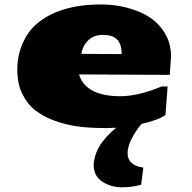

<svg xmlns="http://www.w3.org/2000/svg" viewBox="-20 -542 839 839"><path d="M389.2 177.7Q393.1 123.5 427.5 77.9Q461.9 32.2 513.2 -2.4H600.6Q582 16.6 559.8 55.9Q537.6 95.2 537.6 127.9Q537.6 180.7 606.4 190.4L596.7 265.1Q560.1 276.4 512.5 276.4Q464.8 276.4 427 251.7Q389.2 227.1 389.2 177.7ZM511.7 -305.7Q511.2 -351.6 490.5 -370.6Q469.7 -389.6 429.9 -389.6Q390.1 -389.6 365.7 -366Q341.3 -342.3 335.4 -306.6ZM136.2 -434.1Q235.4 -522.5 423.3 -522.5Q512.7 -522.5 593.3 -488.3Q673.8 -453.1 708 -382.8Q727.5 -343.3 727.5 -295.4L721.7 -214.8L325.7 -216.8Q337.4 -172.4 382.6 -147Q427.7 -121.6 505.9 -121.6Q584 -121.6 686 -164.1H712.4L703.1 -40Q672.9 -17.1 595.2 0.2Q517.6 17.6 444.6 17.6Q371.6 17.6 320.8 10.7Q270 3.9 220.2 -13.9Q170.4 -31.7 135 -59.3Q99.6 -86.9 77.6 -131.1Q55.7 -175.3 55.7 -237.1Q55.7 -298.8 78.1 -350.6Q100.6 -402.3 136.2 -434.1Z"/></svg>

Font: Seymour One
Style: Book
Weight: 400
Designer: vernon adams
Foundry: vernon adams
Version: Version 1.000; ttfautohint (v0.93) -l 8 -r 50 -G 200 -x 0 -w